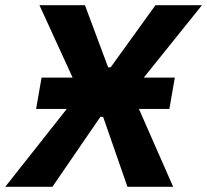

<svg xmlns="http://www.w3.org/2000/svg" viewBox="-56 -720 798 740"><path d="M104.2 -421H617.8L596.8 -300.2H83.2ZM248.2 -359.4 249.2 -365.6 96 -700H271.4L360.8 -460.4H370.4L543.2 -700H722.4L454 -366L453 -360.4L611.4 0H435.2L341.4 -269.8H331L146 0H-35.8Z"/></svg>

Font: Fixel Italic Variable 20240409 Display Thin
Style: Italic
Weight: 100
Italic angle: -10°
Designer: AlfaBravo + MacPaw
Foundry: Kyrylo Tkachov, Marchela Mozhyna, Serhii Makarenko, Maria Weinstein, Zakhar Kryvoshyya
Version: Version 1.211;Glyphs 3.2 (3225)